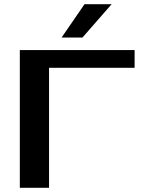

<svg xmlns="http://www.w3.org/2000/svg" viewBox="-20 -900 690 920"><path d="M75 0V-660H625V-575H215V0ZM275 -720 385 -880H515L375 -720Z"/></svg>

Font: Xolonium
Style: Regular
Weight: 400
Designer: Severin Meyer
Version: Version 4.2